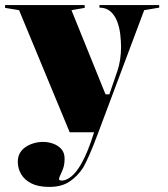

<svg xmlns="http://www.w3.org/2000/svg" viewBox="-31 -520 660 755"><path d="M163 215Q120 215 93 201.5Q66 188 52.5 165.5Q39 143 39 116Q39 96 47.5 81.5Q56 67 70.5 57.5Q85 48 102.5 43Q120 38 138 38Q160 38 179.5 45.5Q199 53 211 67Q223 81 223 104Q223 119 220.5 131Q218 143 213 153Q208 165 204.5 172.5Q201 180 201 184Q201 190 212 190Q230 190 250 173.5Q270 157 288 125Q301 103 314 71Q327 39 339 0H243L44 -480L-11 -489V-500H302V-489L250 -480L384 -149H399L431 -242Q438 -263 441.5 -287Q445 -311 445 -335Q445 -357 442 -384Q439 -411 430 -435Q421 -459 404 -474.5Q387 -490 360 -490V-500H595V-490L536 -480L356 0Q336 54 320.5 89Q305 124 296 139Q274 173 242.5 194Q211 215 163 215Z"/></svg>

Font: Kalnia Thin SemiBold
Style: Regular
Weight: 600
Version: Version 1.105